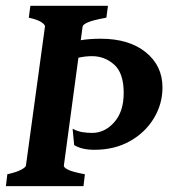

<svg xmlns="http://www.w3.org/2000/svg" viewBox="-25 -635 582 655"><path d="M529.3 -336.9Q529.3 -280.3 500 -231.7Q470.7 -183.1 418.5 -153.6Q366.2 -124 296.9 -124Q253.9 -124 228 -140.1L222.7 -195.8Q240.2 -186.5 256.8 -184.1Q273.4 -181.6 289.1 -181.6Q332.5 -181.6 364.7 -218Q397 -254.4 397 -317.9Q397 -385.7 364.5 -414.6Q332 -443.4 289.1 -443.4Q265.6 -443.4 242.2 -438Q218.8 -432.6 195.8 -427.2L196.8 -481.9Q241.7 -502.9 318.8 -502.9Q415 -502.9 472.2 -456.8Q529.3 -410.6 529.3 -336.9ZM343.3 -615.2 337.9 -574.7Q292 -566.4 274.9 -558.8Q257.8 -551.3 256.8 -544.4L192.9 -70.3Q191.4 -64.5 206.1 -56.6Q220.7 -48.8 264.6 -40.5L259.8 0H-4.9L0 -40.5Q30.8 -47.4 46.6 -55.7Q62.5 -64 63.5 -70.3L128.4 -544.4Q129.4 -550.3 116.7 -559.1Q104 -567.9 73.2 -574.7L78.6 -615.2Z"/></svg>

Font: Gentium Book Plus
Style: Bold Italic
Weight: 700
Italic angle: -8°
Designer: Victor Gaultney, Annie Olsen, Iska Routamaa, Becca Hirsbrunner
Foundry: SIL International
Version: Version 6.101